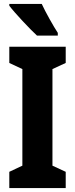

<svg xmlns="http://www.w3.org/2000/svg" viewBox="-20 -950 379 970"><path d="M191 -930H27V-921C53 -886 133 -801 167 -770H272V-784C252 -814 209 -890 191 -930ZM312 0V-82L245 -113V-601L312 -632V-714H27V-632L93 -601V-113L27 -82V0Z"/></svg>

Font: Noto Sans Thai Looped ExtraCondensed ExtraBold
Style: Regular
Weight: 800
Width: 2
Designer: Sasikarn Vongin, Ben Mitchell
Foundry: The Fontpad Ltd
Version: Version 1.001